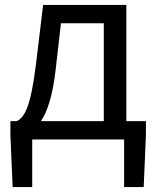

<svg xmlns="http://www.w3.org/2000/svg" viewBox="-20 -563 634 775"><path d="M110 0H481V192H560L569 -17V-74H490V-543H154L125 -302C103 -127 79 -91 48 -74H22V-17L31 192H110ZM145 -74C171 -112 193 -177 205 -285L226 -469H399V-74Z"/></svg>

Font: Noto Sans KR
Style: Regular
Weight: 400
Designer: Ryoko NISHIZUKA 西塚涼子 (kana, bopomofo & ideographs); Paul D. Hunt (Latin, Greek & Cyrillic); Sandoll Communications 산돌커뮤니
Foundry: Adobe
Version: Version 2.004;hotconv 1.0.118;makeotfexe 2.5.65603